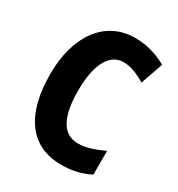

<svg xmlns="http://www.w3.org/2000/svg" viewBox="-175 -887 887 959"><g transform="rotate(30 268.5 -408.0)"><path d="M336 -641C378 -641 421 -623 463 -597L508 -726C450 -758 390 -775 327 -775C149 -775 47 -623 47 -407C47 -177 139 -41 320 -41C382 -41 434 -53 485 -79V-216C433 -192 388 -175 340 -175C251 -175 209 -255 209 -406C209 -547 251 -641 336 -641Z"/></g></svg>

Font: Noto Sans Tamil UI Condensed ExtraBold
Style: Regular
Weight: 800
Width: 3
Designer: Jelle Bosma - Monotype Design Team
Foundry: Monotype Imaging Inc.
Version: Version 2.004